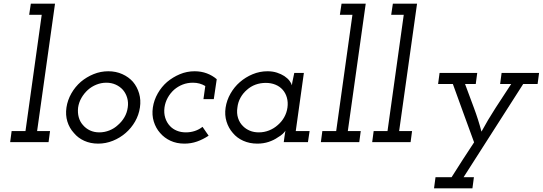

<svg xmlns="http://www.w3.org/2000/svg" viewBox="-20 -770 2940 1040"><path d="M43 -60 35 0H243L251 -60H181L278 -750H147L138 -690H206L118 -60Z M340 -188Q334 -147 345 -111.5Q356 -76 380 -50Q402 -23 436 -7.5Q470 8 512 8Q553 8 591.5 -7.5Q630 -23 661 -50Q691 -76 711.5 -111.5Q732 -147 738 -188Q744 -228 733.5 -264Q723 -300 700 -327Q677 -353 642.5 -368.5Q608 -384 567 -384Q525 -384 487 -368.5Q449 -353 418 -327Q387 -300 366.5 -264Q346 -228 340 -188ZM403 -187Q407 -215 421 -239.5Q435 -264 456 -283Q476 -301 502 -311.5Q528 -322 556 -322Q584 -322 607 -311.5Q630 -301 646 -283Q662 -264 669 -239.5Q676 -215 672 -188Q668 -159 654 -135Q640 -111 619 -93Q599 -74 572.5 -63.5Q546 -53 518 -53Q490 -53 467.5 -63.5Q445 -74 429 -93Q413 -111 406.5 -135Q400 -159 403 -187Z M1110 -35 1077 -83Q1058 -68 1035 -60.5Q1012 -53 987 -53Q960 -53 938 -62Q916 -71 901 -87Q883 -106 875 -132Q867 -158 871 -188Q875 -216 888.5 -240.5Q902 -265 923 -284Q944 -302 969.5 -312Q995 -322 1025 -322Q1044 -322 1060.5 -317.5Q1077 -313 1092 -304L1082 -233H1138L1154 -341Q1131 -361 1100.5 -372.5Q1070 -384 1034 -384Q992 -384 954 -368Q916 -352 885 -326Q855 -300 834.5 -264Q814 -228 808 -188Q802 -147 813 -111.5Q824 -76 847 -50Q870 -23 903.5 -7.5Q937 8 979 8Q1015 8 1047.5 -3.5Q1080 -15 1110 -35Z M1202 -187Q1196 -147 1207 -111.5Q1218 -76 1241 -50Q1263 -23 1297.5 -7.5Q1332 8 1374 8Q1407 8 1435.5 -1.5Q1464 -11 1485 -26Q1501 -35 1511.5 -45Q1522 -55 1526 -62Q1525 -54 1523.5 -46.5Q1522 -39 1521 -30L1517 0H1648L1657 -60H1582L1626 -375H1574Q1571 -358 1567 -341.5Q1563 -325 1561 -308Q1559 -318 1548.5 -332Q1538 -346 1520 -358Q1503 -369 1480 -376.5Q1457 -384 1429 -384Q1387 -384 1348.5 -368Q1310 -352 1279 -325Q1249 -299 1228.5 -263Q1208 -227 1202 -187ZM1266 -188Q1269 -216 1282.5 -240.5Q1296 -265 1317 -283Q1338 -302 1364 -311.5Q1390 -321 1420 -321Q1448 -321 1471.5 -311.5Q1495 -302 1511 -284Q1527 -266 1534 -241Q1541 -216 1537 -187Q1533 -159 1519.5 -135Q1506 -111 1485 -93Q1464 -74 1437.5 -63.5Q1411 -53 1382 -53Q1355 -53 1333.5 -62Q1312 -71 1297 -86Q1278 -104 1269.5 -130.5Q1261 -157 1266 -188Z M1726 -60 1718 0H1926L1934 -60H1864L1961 -750H1830L1821 -690H1889L1801 -60Z M2004 -60 1996 0H2204L2212 -60H2142L2239 -750H2108L2099 -690H2167L2079 -60Z M2339 190 2331 250H2539L2547 190H2491Q2572 63 2652.5 -62.5Q2733 -188 2814 -315H2892L2900 -375H2697L2689 -315H2749Q2706 -250 2664 -185Q2622 -120 2588 -57Q2571 -122 2547 -186Q2523 -250 2499 -315H2557L2565 -375H2361L2353 -315H2433Q2462 -235 2490.5 -156.5Q2519 -78 2548 1Q2517 48 2486.5 95Q2456 142 2426 190Z"/></svg>

Font: Josefin Slab Thin SemiBold
Style: Italic
Weight: 600
Italic angle: -12°
Version: Version 2.000